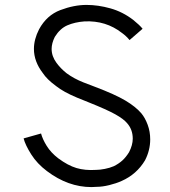

<svg xmlns="http://www.w3.org/2000/svg" viewBox="-20 -750 690 781"><path d="M352 11Q257 11 171 -54Q131 -84 107 -122Q83 -160 76 -187L147 -207Q153 -184 170 -156.5Q187 -129 217 -106Q256 -77 291 -66.5Q326 -56 371 -59Q386 -59 406.5 -63Q427 -67 443 -74Q463 -84 477.5 -97Q492 -110 505 -131Q520 -160 520 -186Q520 -223 497 -249Q483 -266 449 -285Q415 -304 340 -334L293 -353Q238 -376 208 -400Q171 -427 154 -453Q118 -500 118 -551Q118 -590 139 -631Q170 -688 225.5 -709Q281 -730 332 -730Q379 -730 429 -716Q479 -702 522 -669Q548 -648 560 -633L507 -587Q493 -604 476 -616Q411 -667 324 -663Q284 -660 254 -647Q224 -634 203 -600Q190 -574 190 -551Q190 -521 210 -494Q227 -471 251 -452Q281 -430 319 -415L366 -397Q448 -366 490 -341Q532 -316 555 -289Q570 -271 580.5 -243Q591 -215 591 -183Q591 -139 570 -98Q536 -41 475 -14Q453 -4 424.5 3Q396 10 373 10Z"/></svg>

Font: SUIT
Style: Regular
Weight: 400
Designer: Sunn Youn; Korean Glyphs from Source Han Sans (Sandoll Communications; Soo-young Jang, Joo-yeon Kang)
Foundry: Sunn
Version: Version 1.140